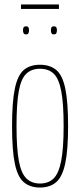

<svg xmlns="http://www.w3.org/2000/svg" viewBox="-20 -830 358 860"><path d="M34 -265Q34 -373 46.5 -433Q59 -493 86.5 -516.5Q114 -540 159 -540Q204 -540 232 -516.5Q260 -493 272.5 -433Q285 -373 285 -265Q285 -157 272 -97Q259 -37 231 -13.5Q203 10 159 10Q115 10 87 -13.5Q59 -37 46.5 -97Q34 -157 34 -265ZM54 -265Q54 -165 64.5 -109Q75 -53 98.5 -30.5Q122 -8 159 -8Q197 -8 220 -30.5Q243 -53 254 -109Q265 -165 265 -265Q265 -365 254.5 -421Q244 -477 221 -499.5Q198 -522 159 -522Q121 -522 97.5 -499.5Q74 -477 64 -421Q54 -365 54 -265ZM221 -676Q213 -676 210.5 -681.5Q208 -687 208 -694Q208 -702 210.5 -707Q213 -712 221 -712Q230 -712 232.5 -707Q235 -702 235 -694Q235 -687 232.5 -681.5Q230 -676 221 -676ZM97 -676Q88 -676 85.5 -681.5Q83 -687 83 -694Q83 -702 85.5 -707Q88 -712 97 -712Q105 -712 107.5 -707Q110 -702 110 -694Q110 -687 107.5 -681.5Q105 -676 97 -676ZM74 -790V-810H244V-790Z"/></svg>

Font: Georama Condensed Thin
Style: Regular
Weight: 100
Width: 3
Designer: Jean-Baptiste Levee
Foundry: Production Type
Version: Version 1.000